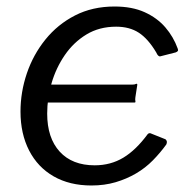

<svg xmlns="http://www.w3.org/2000/svg" viewBox="-20 -560 594 590"><path d="M261 10Q194 10 145 -18Q96 -46 69.5 -97.5Q43 -149 43 -217Q43 -277 62.5 -334.5Q82 -392 119.5 -438.5Q157 -485 210.5 -512.5Q264 -540 332 -540Q386 -540 424.5 -522.5Q463 -505 488 -476Q513 -447 526 -411Q528 -406 526.5 -403.5Q525 -401 520 -399L473 -387Q466 -385 460 -399Q435 -441 406.5 -459.5Q378 -478 337 -478Q285 -478 245.5 -454Q206 -430 179 -390.5Q152 -351 138.5 -304.5Q125 -258 125 -211Q125 -136 163.5 -94Q202 -52 271 -52Q320 -52 359 -75.5Q398 -99 434 -148Q439 -153 446 -149L486 -133Q490 -132 492 -127.5Q494 -123 491 -116Q473 -91 450 -67.5Q427 -44 398 -27Q369 -10 335 0Q301 10 261 10ZM92 -245 100 -300H386Q394 -300 397.5 -302Q401 -304 402 -300L396 -261Q395 -254 396 -249.5Q397 -245 394 -245Z"/></svg>

Font: Libre Franklin
Style: Italic
Weight: 400
Italic angle: -8°
Designer: Pablo Impallari, Rodrigo Fuenzalida, Nhung Nguyen
Foundry: Impallari Type
Version: Version 3.000